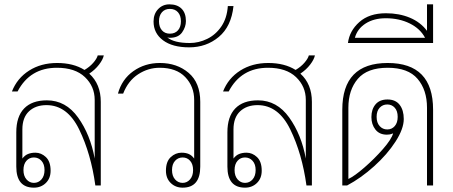

<svg xmlns="http://www.w3.org/2000/svg" viewBox="-20 -854 2084 884"><path d="M444 -385V0H419Q399 -146 344.5 -258Q290 -370 194 -370Q144 -370 113.5 -341.5Q83 -313 83 -258V-124Q94 -139 109 -145Q124 -151 143 -151Q170 -151 191.5 -130.5Q213 -110 213 -68Q213 -33 191 -11.5Q169 10 136 10Q55 10 55 -87V-245Q55 -317 91 -354.5Q127 -392 196 -392Q283 -392 339.5 -313Q396 -234 416 -124V-394Q416 -456 371 -499Q326 -542 242 -542Q118 -542 61 -433H35Q59 -494 114 -529Q169 -564 243 -564Q318 -564 369 -532Q393 -546 409.5 -565Q426 -584 430 -599H458Q454 -580 436 -556.5Q418 -533 391 -515Q444 -467 444 -385ZM88 -71Q88 -44 102 -28Q116 -12 136 -12Q157 -12 171 -28Q185 -44 185 -71Q185 -98 171 -113.5Q157 -129 136 -129Q115 -129 101.5 -113.5Q88 -98 88 -71Z M744 -68Q744 -110 766 -130.5Q788 -151 816 -151Q835 -151 849 -145Q863 -139 874 -124V-394Q874 -456 833 -499Q792 -542 715 -542Q662 -542 616 -512Q570 -482 547 -423H523Q541 -489 594 -526.5Q647 -564 716 -564Q795 -564 848.5 -518.5Q902 -473 902 -385V-87Q902 10 821 10Q788 10 766 -11.5Q744 -33 744 -68ZM869 -71Q869 -98 855.5 -113.5Q842 -129 821 -129Q800 -129 786 -113.5Q772 -98 772 -71Q772 -44 786 -28Q800 -12 821 -12Q841 -12 855 -28Q869 -44 869 -71Z M687 -755Q687 -790 708 -812Q729 -834 760 -834Q796 -834 816 -814Q836 -794 836 -757Q836 -730 818.5 -705Q801 -680 762 -680Q755 -680 750 -682Q781 -656 854 -656Q895 -656 934 -675Q973 -694 999 -732Q1025 -770 1029 -826H1055Q1045 -732 987.5 -684Q930 -636 851 -636Q774 -636 730.5 -668.5Q687 -701 687 -755ZM813 -756Q813 -782 799.5 -797.5Q786 -813 762 -813Q739 -813 725.5 -797.5Q712 -782 712 -756Q712 -730 725.5 -714.5Q739 -699 762 -699Q786 -699 799.5 -714.5Q813 -730 813 -756Z M1416 -385V0H1391Q1371 -146 1316.5 -258Q1262 -370 1166 -370Q1116 -370 1085.5 -341.5Q1055 -313 1055 -258V-124Q1066 -139 1081 -145Q1096 -151 1115 -151Q1142 -151 1163.5 -130.5Q1185 -110 1185 -68Q1185 -33 1163 -11.5Q1141 10 1108 10Q1027 10 1027 -87V-245Q1027 -317 1063 -354.5Q1099 -392 1168 -392Q1255 -392 1311.5 -313Q1368 -234 1388 -124V-394Q1388 -456 1343 -499Q1298 -542 1214 -542Q1090 -542 1033 -433H1007Q1031 -494 1086 -529Q1141 -564 1215 -564Q1290 -564 1341 -532Q1365 -546 1381.5 -565Q1398 -584 1402 -599H1430Q1426 -580 1408 -556.5Q1390 -533 1363 -515Q1416 -467 1416 -385ZM1060 -71Q1060 -44 1074 -28Q1088 -12 1108 -12Q1129 -12 1143 -28Q1157 -44 1157 -71Q1157 -98 1143 -113.5Q1129 -129 1108 -129Q1087 -129 1073.5 -113.5Q1060 -98 1060 -71Z M1556 -349Q1556 -564 1765 -564Q1974 -564 1974 -349V0H1946V-358Q1946 -440 1902.5 -491Q1859 -542 1765 -542Q1671 -542 1627.5 -491Q1584 -440 1584 -358V-30Q1612 -43 1658 -83Q1704 -123 1743 -167.5Q1782 -212 1790 -240Q1780 -236 1774 -235Q1768 -234 1761 -234Q1727 -234 1708.5 -257.5Q1690 -281 1690 -315Q1690 -351 1709 -373.5Q1728 -396 1764 -396Q1801 -396 1820 -371.5Q1839 -347 1839 -306Q1839 -261 1801 -202Q1763 -143 1702.5 -88.5Q1642 -34 1578 0H1556ZM1811 -316Q1811 -343 1797.5 -358Q1784 -373 1763 -373Q1742 -373 1728 -358Q1714 -343 1714 -316Q1714 -289 1728 -273.5Q1742 -258 1763 -258Q1784 -258 1797.5 -273.5Q1811 -289 1811 -316Z M1757 -793Q1818 -793 1867 -772.5Q1916 -752 1946 -712V-834H1974V-656H1582Q1589 -712 1634.5 -752.5Q1680 -793 1757 -793ZM1937 -680Q1915 -722 1866.5 -746Q1818 -770 1756 -770Q1701 -770 1663 -745.5Q1625 -721 1614 -680Z"/></svg>

Font: Trirong Thin
Style: Regular
Weight: 250
Designer: Katatrad Team
Foundry: CadsonDemak
Version: Version 1.001